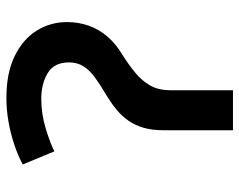

<svg xmlns="http://www.w3.org/2000/svg" viewBox="-94 -654 748 600"><g transform="rotate(-90 280.0 -354.0)"><path d="M173 0V-217Q173 -252 180.5 -278.5Q188 -305 202.5 -326Q217 -347 237 -363.5Q257 -380 280 -394Q314 -414 337.5 -431Q361 -448 373 -467.5Q385 -487 385 -512Q385 -559 351.5 -579Q318 -599 271 -599Q224 -599 178 -585Q132 -571 107 -558L66 -657Q94 -672 128.5 -683.5Q163 -695 200 -701.5Q237 -708 274 -708Q352 -708 405 -682Q458 -656 484.5 -613Q511 -570 511 -519Q511 -482 499.5 -450Q488 -418 465 -391.5Q442 -365 408 -345Q378 -326 353 -305.5Q328 -285 313 -259Q298 -233 298 -195V0Z"/></g></svg>

Font: Ubuntu Sans Mono SemiBold
Style: Regular
Weight: 600
Monospace: yes
Designer: Dalton Maag Ltd
Foundry: Dalton Maag Ltd
Version: Version 1.006